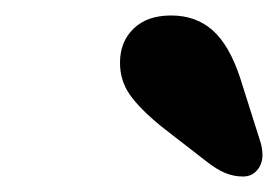

<svg xmlns="http://www.w3.org/2000/svg" viewBox="-20 -781 359 248"><path d="M315 -602Q319 -591 319 -581Q319 -569 312 -561Q305 -553 294 -553Q282 -553 271 -557.5Q260 -562 246 -573L188 -618Q160 -641 147.5 -659Q135 -677 135 -700Q135 -727 152.5 -744Q170 -761 201 -761Q233 -761 254.5 -742Q276 -723 290 -681Z"/></svg>

Font: Shrikhand
Style: Regular
Weight: 400
Italic angle: -14°
Version: Version 1.000;PS 1.000;hotconv 1.0.88;makeotf.lib2.5.647800